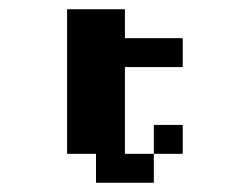

<svg xmlns="http://www.w3.org/2000/svg" viewBox="-20 -395 540 415"><path d="M125 -375H250V-312.5H375V-250H250V-62.5H312.5V0H187.5V-62.5H125ZM312.5 -125H375V-62.5H312.5Z"/></svg>

Font: Half Eighties
Style: Regular
Weight: 400
Monospace: yes
Designer: Jayvee Enaguas (HarvettFox96)
Version: 20191127.01dev02